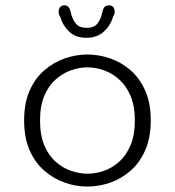

<svg xmlns="http://www.w3.org/2000/svg" viewBox="-20 -693 659 724"><path d="M310 10.5Q267 10.5 225 -4Q183 -18.5 147.8 -48.8Q112.5 -79 91.8 -126.2Q71 -173.5 71 -239Q71 -304.5 91.8 -351.5Q112.5 -398.5 147.8 -428.5Q183 -458.5 225 -473Q267 -487.5 310 -487.5Q352.5 -487.5 394.8 -473Q437 -458.5 471.8 -428.5Q506.5 -398.5 527.5 -351.5Q548.5 -304.5 548.5 -239Q548.5 -173.5 527.5 -126.2Q506.5 -79 471.8 -48.8Q437 -18.5 394.8 -4Q352.5 10.5 310 10.5ZM310 -38Q340.5 -38 371.8 -48.8Q403 -59.5 429.5 -83.2Q456 -107 472.2 -145.2Q488.5 -183.5 488.5 -239Q488.5 -293.5 472.2 -331.5Q456 -369.5 429.5 -393.2Q403 -417 371.8 -428Q340.5 -439 310 -439Q279.5 -439 248 -428Q216.5 -417 189.8 -393.2Q163 -369.5 147 -331.5Q131 -293.5 131 -239Q131 -183.5 147 -145.2Q163 -107 189.8 -83.2Q216.5 -59.5 248 -48.8Q279.5 -38 310 -38ZM391 -673Q401 -673 406.8 -666.5Q412.5 -660 412.5 -648.5Q412.5 -644.5 411 -639.8Q409.5 -635 406.5 -630.5Q397.5 -598 372 -574.2Q346.5 -550.5 305.5 -550.5Q265 -550.5 240.5 -574Q216 -597.5 207.5 -629Q203.5 -634 202.2 -639Q201 -644 201 -648Q201 -659.5 206.8 -666.2Q212.5 -673 222 -673Q234 -673 239.5 -665.2Q245 -657.5 247.5 -644Q251.5 -624 264.5 -606Q277.5 -588 306.5 -588Q336 -588 348.8 -606Q361.5 -624 365 -644Q367.5 -657 373 -665Q378.5 -673 391 -673Z"/></svg>

Font: Sono Monospace Light
Style: Regular
Weight: 300
Version: Version 2.112